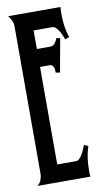

<svg xmlns="http://www.w3.org/2000/svg" viewBox="-81 -723 406 762"><g transform="rotate(-10 122.5 -342.0)"><path d="M6.3 0Q17.6 -8.3 22.2 -20.8Q26.9 -33.2 26.9 -46.4V-639.6Q26.9 -652.3 21.7 -663.3Q16.6 -674.3 8.8 -683.6H219.7Q217.3 -652.8 220.2 -621.3Q223.1 -589.8 232.9 -560.1L216.3 -553.7Q213.9 -559.6 210 -569.1Q206.1 -578.6 200.7 -587.6Q195.3 -596.7 188.7 -603.5Q182.1 -610.4 174.3 -610.4H98.6V-535.6H151.4Q164.1 -535.6 171.1 -544.4Q178.2 -553.2 182.1 -564.5L197.3 -562.5L172.9 -427.7L155.8 -430.2Q155.8 -435.1 155.5 -440.7Q155.3 -446.3 153.3 -451.4Q151.4 -456.5 147.7 -460Q144 -463.4 137.7 -463.4H98.6V-70.3H174.3Q182.1 -70.3 188.7 -77.1Q195.3 -84 200.7 -93.3Q206.1 -102.5 210 -112.3Q213.9 -122.1 216.3 -127.9L232.9 -121.1Q225.6 -99.1 222.2 -75.7Q218.8 -52.2 218.8 -28.8Q218.8 -21.5 218.8 -14.2Q218.8 -6.8 219.7 0Z"/></g></svg>

Font: XAYAX
Style: Regular
Weight: 400
Designer: Peter Wiegel
Foundry: Peter Wiegel
Version: Version 1.000 2009 initial release